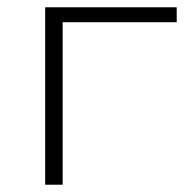

<svg xmlns="http://www.w3.org/2000/svg" viewBox="-20 -507 522 527"><path d="M104 0V-487H465V-446H152V0Z"/></svg>

Font: Nunito Sans 10pt SemiExpanded ExtraLight
Style: Regular
Weight: 250
Width: 6
Designer: Vernon Adams
Foundry: Vernon Adams
Version: Version 3.101;gftools[0.9.27]